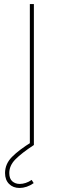

<svg xmlns="http://www.w3.org/2000/svg" viewBox="-20 -719 316 952"><path d="M128 -699H148V0H128ZM139 -16 148 0Q87 40 56.5 71Q26 102 26 139Q26 167 41 180Q56 193 78 193Q92 193 107.5 188Q123 183 137 173L147 189Q130 201 112 207Q94 213 77 213Q45 213 25 193Q5 173 5 139Q5 94 39.5 59Q74 24 139 -16Z"/></svg>

Font: Alexandria Thin
Style: Regular
Weight: 250
Designer: Mohamed Gaber
Foundry: Kief Type Foundry
Version: Version 5.100